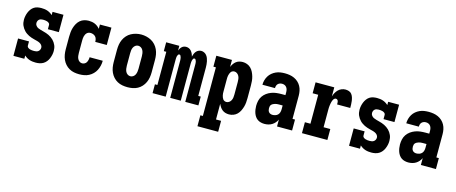

<svg xmlns="http://www.w3.org/2000/svg" viewBox="-44 -1135 4589 1934"><g transform="rotate(15 2250.0 -168.0)"><path d="M293 8Q277 8 261 6Q245 4 229.5 -1Q214 -6 200 -14.5Q186 -23 174 -34V0H60V-181H174V-136Q174 -125 183 -117.5Q192 -110 203 -106.5Q214 -103 225 -102Q236 -101 247 -101Q258 -101 269.5 -103Q281 -105 290.5 -112Q300 -119 305 -129.5Q310 -140 310 -152Q310 -167 300 -179Q290 -191 276 -197.5Q262 -204 247.5 -207.5Q233 -211 218.5 -215Q204 -219 189.5 -223.5Q175 -228 161.5 -235Q148 -242 135.5 -250.5Q123 -259 112.5 -270Q102 -281 93.5 -293.5Q85 -306 79 -320Q73 -334 70.5 -349Q68 -364 68 -379Q68 -399 72 -418.5Q76 -438 83.5 -456.5Q91 -475 103 -491.5Q115 -508 131.5 -519Q148 -530 168 -534Q188 -538 208 -538Q224 -538 240 -536Q256 -534 271 -529Q286 -524 300 -515.5Q314 -507 326 -496V-530H440V-349H326V-394Q326 -405 317 -412.5Q308 -420 297.5 -423.5Q287 -427 276 -428Q265 -429 254 -429Q243 -429 232.5 -426.5Q222 -424 214 -417Q206 -410 202 -400Q198 -390 198 -379Q198 -364 208 -351.5Q218 -339 231.5 -333Q245 -327 260 -323Q275 -319 289.5 -315Q304 -311 318.5 -306.5Q333 -302 346.5 -295Q360 -288 372.5 -279.5Q385 -271 395.5 -260.5Q406 -250 414.5 -237.5Q423 -225 429 -211Q435 -197 437.5 -182Q440 -167 440 -152Q440 -131 435.5 -111Q431 -91 423 -72Q415 -53 402 -37Q389 -21 371.5 -10.5Q354 0 333.5 4Q313 8 293 8Z M747 8Q720 8 693.5 3Q667 -2 643 -15.5Q619 -29 601 -49.5Q583 -70 572 -94.5Q561 -119 556.5 -146Q552 -173 552 -200V-330Q552 -354 554.5 -378.5Q557 -403 564 -426Q571 -449 583 -470.5Q595 -492 613.5 -508Q632 -524 655.5 -531Q679 -538 703 -538Q720 -538 736.5 -535Q753 -532 768 -525.5Q783 -519 796.5 -508.5Q810 -498 820 -485V-530H940V-349H820Q820 -363 816.5 -377.5Q813 -392 803.5 -402.5Q794 -413 780 -418.5Q766 -424 752 -424Q741 -424 731 -420.5Q721 -417 713.5 -409.5Q706 -402 701 -392.5Q696 -383 693.5 -372.5Q691 -362 690 -351.5Q689 -341 689 -330V-200Q689 -184 691 -168.5Q693 -153 699.5 -139Q706 -125 719 -115.5Q732 -106 747 -106Q761 -106 773.5 -113Q786 -120 792.5 -132Q799 -144 802 -157.5Q805 -171 805 -185Q805 -185 805 -185Q805 -185 805 -185H942Q942 -185 942 -184.5Q942 -184 942 -184Q942 -158 936 -132.5Q930 -107 918.5 -84.5Q907 -62 888.5 -43.5Q870 -25 847 -13Q824 -1 798.5 3.5Q773 8 747 8Z M1250 8Q1223 8 1196 3Q1169 -2 1145 -15Q1121 -28 1102.5 -48.5Q1084 -69 1072.5 -94Q1061 -119 1056.5 -146Q1052 -173 1052 -200V-330Q1052 -357 1056.5 -384Q1061 -411 1072.5 -436Q1084 -461 1102.5 -481.5Q1121 -502 1145 -515Q1169 -528 1196 -534.5Q1223 -541 1250 -541Q1277 -541 1304 -534.5Q1331 -528 1355 -515Q1379 -502 1397.5 -481.5Q1416 -461 1427.5 -436Q1439 -411 1443.5 -384Q1448 -357 1448 -330V-200Q1448 -173 1443.5 -146Q1439 -119 1427.5 -94Q1416 -69 1397.5 -48.5Q1379 -28 1355 -15Q1331 -2 1304 3Q1277 8 1250 8ZM1250 -106Q1266 -106 1279.5 -115.5Q1293 -125 1299.5 -139Q1306 -153 1308.5 -168.5Q1311 -184 1311 -200V-330Q1311 -346 1308.5 -361.5Q1306 -377 1299 -391.5Q1292 -406 1278.5 -415Q1265 -424 1249 -424Q1233 -424 1220 -414.5Q1207 -405 1200 -391Q1193 -377 1191 -361.5Q1189 -346 1189 -330V-200Q1189 -184 1191.5 -168.5Q1194 -153 1200.5 -139Q1207 -125 1220.5 -115.5Q1234 -106 1250 -106Z M1511 0V-92H1537V-438H1511V-530H1648V-481Q1652 -492 1658.5 -502.5Q1665 -513 1674 -521.5Q1683 -530 1694.5 -534Q1706 -538 1718 -538Q1734 -538 1748 -531.5Q1762 -525 1772 -513Q1782 -501 1788.5 -486.5Q1795 -472 1798 -458Q1802 -472 1807.5 -486.5Q1813 -501 1823 -513Q1833 -525 1847 -531.5Q1861 -538 1876 -538Q1892 -538 1907 -530.5Q1922 -523 1932 -510.5Q1942 -498 1948 -482.5Q1954 -467 1957 -451.5Q1960 -436 1961.5 -419.5Q1963 -403 1963 -387V-92H1989V0H1852V-387Q1852 -396 1851.5 -404.5Q1851 -413 1849 -421.5Q1847 -430 1842 -438Q1837 -446 1829 -446Q1820 -446 1815.5 -438Q1811 -430 1809 -421.5Q1807 -413 1806 -404.5Q1805 -396 1805 -387V0H1695V-387Q1695 -396 1694 -404.5Q1693 -413 1691 -421.5Q1689 -430 1684.5 -438Q1680 -446 1671 -446Q1663 -446 1658 -438Q1653 -430 1651 -421.5Q1649 -413 1648.5 -404.5Q1648 -396 1648 -387V0Z M2034 205V91H2060V-416H2034V-530H2197V-457Q2204 -474 2214.5 -489.5Q2225 -505 2239.5 -516.5Q2254 -528 2272 -533Q2290 -538 2309 -538Q2332 -538 2354.5 -529.5Q2377 -521 2393.5 -504.5Q2410 -488 2420.5 -466.5Q2431 -445 2437.5 -422.5Q2444 -400 2446 -376.5Q2448 -353 2448 -330V-200Q2448 -177 2446 -153.5Q2444 -130 2437.5 -107.5Q2431 -85 2420.5 -63.5Q2410 -42 2393.5 -25.5Q2377 -9 2354.5 -0.5Q2332 8 2309 8Q2290 8 2272 3Q2254 -2 2239.5 -13.5Q2225 -25 2214.5 -40.5Q2204 -56 2197 -73V91H2250V205ZM2251 -106Q2267 -106 2280 -115.5Q2293 -125 2300 -139Q2307 -153 2309 -168.5Q2311 -184 2311 -200V-330Q2311 -346 2309 -361.5Q2307 -377 2300 -391Q2293 -405 2280 -414.5Q2267 -424 2251 -424Q2241 -424 2231.5 -419.5Q2222 -415 2216 -407Q2210 -399 2206.5 -389.5Q2203 -380 2200.5 -370Q2198 -360 2197.5 -350Q2197 -340 2197 -330V-200Q2197 -190 2197.5 -180Q2198 -170 2200.5 -160Q2203 -150 2206.5 -140.5Q2210 -131 2216 -123Q2222 -115 2231.5 -110.5Q2241 -106 2251 -106Z M2679 8Q2661 8 2642 3.5Q2623 -1 2607.5 -11.5Q2592 -22 2581 -38Q2570 -54 2564 -71.5Q2558 -89 2555 -108Q2552 -127 2552 -146Q2552 -173 2558 -199.5Q2564 -226 2579 -248Q2594 -270 2616 -286Q2638 -302 2663.5 -311.5Q2689 -321 2715.5 -324Q2742 -327 2769 -327H2809V-356Q2809 -370 2806 -383Q2803 -396 2795 -407Q2787 -418 2774.5 -423.5Q2762 -429 2748 -429Q2736 -429 2724.5 -425Q2713 -421 2704.5 -412.5Q2696 -404 2692.5 -392Q2689 -380 2689 -368H2558Q2558 -392 2564.5 -415.5Q2571 -439 2583.5 -459.5Q2596 -480 2614.5 -495.5Q2633 -511 2655 -521Q2677 -531 2700.5 -534.5Q2724 -538 2748 -538Q2773 -538 2798 -534Q2823 -530 2846 -519.5Q2869 -509 2887.5 -492Q2906 -475 2918 -453Q2930 -431 2935 -406Q2940 -381 2940 -356V-114H2966V0H2809V-72Q2801 -54 2787.5 -38.5Q2774 -23 2757 -12.5Q2740 -2 2720 3Q2700 8 2679 8ZM2734 -101Q2749 -101 2764.5 -106Q2780 -111 2790.5 -122.5Q2801 -134 2805 -149Q2809 -164 2809 -180V-219H2769Q2759 -219 2749 -218Q2739 -217 2729.5 -214Q2720 -211 2711 -206.5Q2702 -202 2695 -195Q2688 -188 2685.5 -178Q2683 -168 2683 -158Q2683 -147 2685.5 -136.5Q2688 -126 2695 -117.5Q2702 -109 2712.5 -105Q2723 -101 2734 -101Z M3069 0V-114H3127V-416H3069V-530H3264V-435Q3270 -455 3280 -473.5Q3290 -492 3305 -507Q3320 -522 3339.5 -530Q3359 -538 3380 -538Q3398 -538 3416 -532Q3434 -526 3445 -511.5Q3456 -497 3461.5 -479.5Q3467 -462 3469.5 -444Q3472 -426 3472.5 -407.5Q3473 -389 3473 -371H3336Q3336 -377 3336 -382.5Q3336 -388 3335.5 -393.5Q3335 -399 3333.5 -404.5Q3332 -410 3329 -414.5Q3326 -419 3321 -421.5Q3316 -424 3310 -424Q3300 -424 3292.5 -416.5Q3285 -409 3281 -400Q3277 -391 3274 -381Q3271 -371 3269.5 -361Q3268 -351 3266.5 -341Q3265 -331 3264.5 -321Q3264 -311 3264 -301Q3264 -291 3264 -281V-114H3334V0Z M3793 8Q3777 8 3761 6Q3745 4 3729.5 -1Q3714 -6 3700 -14.5Q3686 -23 3674 -34V0H3560V-181H3674V-136Q3674 -125 3683 -117.5Q3692 -110 3703 -106.5Q3714 -103 3725 -102Q3736 -101 3747 -101Q3758 -101 3769.5 -103Q3781 -105 3790.5 -112Q3800 -119 3805 -129.5Q3810 -140 3810 -152Q3810 -167 3800 -179Q3790 -191 3776 -197.5Q3762 -204 3747.5 -207.5Q3733 -211 3718.5 -215Q3704 -219 3689.5 -223.5Q3675 -228 3661.5 -235Q3648 -242 3635.5 -250.5Q3623 -259 3612.5 -270Q3602 -281 3593.5 -293.5Q3585 -306 3579 -320Q3573 -334 3570.5 -349Q3568 -364 3568 -379Q3568 -399 3572 -418.5Q3576 -438 3583.5 -456.5Q3591 -475 3603 -491.5Q3615 -508 3631.5 -519Q3648 -530 3668 -534Q3688 -538 3708 -538Q3724 -538 3740 -536Q3756 -534 3771 -529Q3786 -524 3800 -515.5Q3814 -507 3826 -496V-530H3940V-349H3826V-394Q3826 -405 3817 -412.5Q3808 -420 3797.5 -423.5Q3787 -427 3776 -428Q3765 -429 3754 -429Q3743 -429 3732.5 -426.5Q3722 -424 3714 -417Q3706 -410 3702 -400Q3698 -390 3698 -379Q3698 -364 3708 -351.5Q3718 -339 3731.5 -333Q3745 -327 3760 -323Q3775 -319 3789.5 -315Q3804 -311 3818.5 -306.5Q3833 -302 3846.5 -295Q3860 -288 3872.5 -279.5Q3885 -271 3895.5 -260.5Q3906 -250 3914.5 -237.5Q3923 -225 3929 -211Q3935 -197 3937.5 -182Q3940 -167 3940 -152Q3940 -131 3935.5 -111Q3931 -91 3923 -72Q3915 -53 3902 -37Q3889 -21 3871.5 -10.5Q3854 0 3833.5 4Q3813 8 3793 8Z M4179 8Q4161 8 4142 3.5Q4123 -1 4107.5 -11.5Q4092 -22 4081 -38Q4070 -54 4064 -71.5Q4058 -89 4055 -108Q4052 -127 4052 -146Q4052 -173 4058 -199.5Q4064 -226 4079 -248Q4094 -270 4116 -286Q4138 -302 4163.5 -311.5Q4189 -321 4215.5 -324Q4242 -327 4269 -327H4309V-356Q4309 -370 4306 -383Q4303 -396 4295 -407Q4287 -418 4274.5 -423.5Q4262 -429 4248 -429Q4236 -429 4224.5 -425Q4213 -421 4204.5 -412.5Q4196 -404 4192.5 -392Q4189 -380 4189 -368H4058Q4058 -392 4064.5 -415.5Q4071 -439 4083.5 -459.5Q4096 -480 4114.5 -495.5Q4133 -511 4155 -521Q4177 -531 4200.5 -534.5Q4224 -538 4248 -538Q4273 -538 4298 -534Q4323 -530 4346 -519.5Q4369 -509 4387.5 -492Q4406 -475 4418 -453Q4430 -431 4435 -406Q4440 -381 4440 -356V-114H4466V0H4309V-72Q4301 -54 4287.5 -38.5Q4274 -23 4257 -12.5Q4240 -2 4220 3Q4200 8 4179 8ZM4234 -101Q4249 -101 4264.5 -106Q4280 -111 4290.5 -122.5Q4301 -134 4305 -149Q4309 -164 4309 -180V-219H4269Q4259 -219 4249 -218Q4239 -217 4229.5 -214Q4220 -211 4211 -206.5Q4202 -202 4195 -195Q4188 -188 4185.5 -178Q4183 -168 4183 -158Q4183 -147 4185.5 -136.5Q4188 -126 4195 -117.5Q4202 -109 4212.5 -105Q4223 -101 4234 -101Z"/></g></svg>

Font: Iosevka Slab Heavy
Style: Regular
Weight: 900
Monospace: yes
Designer: Belleve Invis
Foundry: Belleve Invis
Version: Version 11.1.0; ttfautohint (v1.8.3)